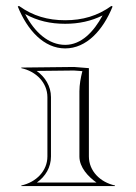

<svg xmlns="http://www.w3.org/2000/svg" viewBox="-20 -628 460 648"><path d="M200 -559.7C141.5 -559.7 91.2 -574.1 44 -608L40 -606C72.1 -526.3 128 -464.6 200 -464.6C272 -464.6 327.9 -526.3 360 -606L356 -608C308.8 -574.1 258.5 -559.7 200 -559.7ZM200 -547.7C245.8 -547.7 287.8 -556.7 326.2 -575.9C296 -520.2 254.2 -476.6 200 -476.6C143.9 -476.6 96.5 -519.3 64.8 -580.6C107.1 -557.3 150.6 -547.7 200 -547.7ZM140 -100C140 -51 102 -13 52 -2V0H368V-2C318 -13 280 -51 280 -100V-398L230 -402L52 -400V-398C102 -387 140 -349 140 -300ZM152 -100V-300C152 -337.4 132 -368.7 103.7 -388.6L229.6 -390L258 -387.9C252.1 -364.4 248.3 -344.1 248 -320V-100C248 -63 277.6 -31.8 305.5 -12H104.5C133.6 -32.7 152 -63.3 152 -100Z"/></svg>

Font: Sortefax
Style: Medium
Weight: 500
Designer: gluk
Foundry: gluk
Version: Version 0.261